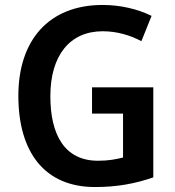

<svg xmlns="http://www.w3.org/2000/svg" viewBox="-20 -744 706 774"><path d="M351 -392V-286H476V-109C448 -102 418 -96 375 -96C239 -96 183 -203 183 -356C183 -520 261 -618 394 -618C451 -618 505 -602 550 -578L591 -680C536 -707 467 -724 394 -724C175 -724 54 -580 54 -358C54 -129 161 10 363 10C453 10 526 -4 598 -29V-392Z"/></svg>

Font: Noto Sans Armenian SemiCondensed SemiBold
Style: Regular
Weight: 600
Width: 4
Designer: Monotype Design Team
Foundry: Monotype Imaging Inc.
Version: Version 2.008